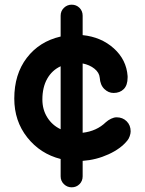

<svg xmlns="http://www.w3.org/2000/svg" viewBox="-20 -665 619 820"><path d="M538 -104Q538 -95 534 -83.5Q530 -72 524 -65Q496 -30 443.5 -6Q391 18 333 22V88Q333 108 319.5 121.5Q306 135 286 135Q267 135 253 121.5Q239 108 239 88V14Q152 -8 96.5 -78Q41 -148 41 -244Q41 -348 94.5 -418Q148 -488 239 -509V-598Q239 -618 253 -631.5Q267 -645 286 -645Q306 -645 319.5 -631.5Q333 -618 333 -598V-515Q412 -507 466 -458.5Q520 -410 525 -340V-334Q525 -301 508.5 -284.5Q492 -268 465 -268Q443 -268 425.5 -285Q408 -302 406 -333Q404 -355 383.5 -371.5Q363 -388 333 -394V-98Q393 -105 432 -143Q442 -152 454.5 -158Q467 -164 478 -164Q504 -164 521 -147Q538 -130 538 -104ZM239 -113V-382Q202 -365 181.5 -328.5Q161 -292 161 -240Q161 -197 182 -163.5Q203 -130 239 -113Z"/></svg>

Font: Tsukimi Rounded
Style: Bold
Weight: 700
Designer: Takashi Funayama
Foundry: Takashi Funayama
Version: Version 1.032; ttfautohint (v1.8.3)